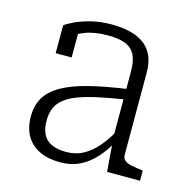

<svg xmlns="http://www.w3.org/2000/svg" viewBox="-87 -633 726 731"><g transform="rotate(15 275.5 -268.0)"><path d="M394 -326V-285Q329 -275 282 -264.5Q235 -254 204 -241.5Q173 -229 154.5 -212.5Q136 -196 128.5 -175.5Q121 -155 121 -130Q121 -97 132 -75.5Q143 -54 166 -43.5Q189 -33 222 -33Q261 -33 291 -49.5Q321 -66 346.5 -96Q372 -126 393 -166L394 -116Q374 -79 347 -50Q320 -21 287 -5Q254 11 212 11Q165 11 130.5 -5Q96 -21 77.5 -52.5Q59 -84 59 -129Q59 -172 77 -203Q95 -234 134 -257Q173 -280 237 -296.5Q301 -313 394 -326ZM394 0 385 -116 383 -120V-392Q383 -433 371.5 -457Q360 -481 334 -492Q308 -503 264 -503Q211 -503 174.5 -489Q138 -475 118 -457Q116 -463 117.5 -469.5Q119 -476 123.5 -482Q128 -488 135 -492Q142 -496 151 -496V-386H88V-496Q103 -507 128.5 -518.5Q154 -530 189 -538.5Q224 -547 266 -547Q305 -547 337.5 -539.5Q370 -532 393.5 -515Q417 -498 429.5 -471Q442 -444 442 -404V-81Q442 -67 451 -59Q460 -51 477 -47.5Q494 -44 518 -41L524 -40V0Z"/></g></svg>

Font: Roboto Serif SemiCondensed ExtraLight
Style: Regular
Weight: 250
Width: 4
Designer: Greg Gazdowicz
Foundry: Commercial Type
Version: Version 1.007